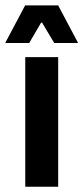

<svg xmlns="http://www.w3.org/2000/svg" viewBox="-38 -706 314 726"><path d="M57.5 0V-490H182V0ZM57 -685.5H182L256.5 -545V-543.5H167L121 -620.5H117.5L72.5 -543.5H-17.5V-545Z"/></svg>

Font: Anek Bangla
Style: Semi-bold
Weight: 600
Designer: Sulekha Rajkumar (Bangla), Yesha Goshar (Latin)
Foundry: Ek Type
Version: Version 1.002;March 21, 2022;FontCreator 13.0.0.2683 64-bit